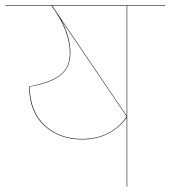

<svg xmlns="http://www.w3.org/2000/svg" viewBox="-20 -700 639 720"><path d="M599 -678H457V0H455V-259Q428 -221 385.5 -199Q343 -177 287 -177Q203 -177 146.5 -228.5Q90 -280 89 -376Q165 -389 203.5 -417.5Q242 -446 242 -501Q242 -585 173 -678H0V-680H599ZM455 -678H176L455 -266ZM455 -263 209 -626Q244 -562 244 -501Q244 -446 205 -416.5Q166 -387 91 -375Q93 -280 148.5 -229.5Q204 -179 287 -179Q344 -179 386.5 -201.5Q429 -224 455 -263Z"/></svg>

Font: FiraGO Two
Style: Regular
Weight: 100
Designer: bBox Type
Foundry: bBox Type GmbH
Version: Version 1.001